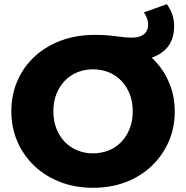

<svg xmlns="http://www.w3.org/2000/svg" viewBox="-20 -880 886 914"><path d="M423 14Q339 14 268 -13Q197 -40 144.5 -89.5Q92 -139 63 -205.5Q34 -272 34 -350Q34 -429 63 -495.5Q92 -562 145 -611Q198 -660 271 -687Q344 -714 431 -714Q486 -714 531 -707.5Q576 -701 610 -701Q644 -701 664.5 -716.5Q685 -732 685 -763Q685 -780 679 -795Q673 -810 665 -821L774 -860Q790 -839 799.5 -813Q809 -787 809 -755Q809 -674 753 -632Q697 -590 603 -590Q559 -590 519 -595Q479 -600 442 -605L666 -634Q710 -604 742.5 -561Q775 -518 793.5 -464.5Q812 -411 812 -350Q812 -271 782.5 -204.5Q753 -138 701 -89Q649 -40 578.5 -13Q508 14 423 14ZM423 -150Q463 -150 497.5 -164Q532 -178 557.5 -204.5Q583 -231 597.5 -268Q612 -305 612 -350Q612 -395 597.5 -432Q583 -469 557.5 -495.5Q532 -522 497.5 -536Q463 -550 423 -550Q383 -550 348.5 -536Q314 -522 288.5 -495.5Q263 -469 248.5 -432.5Q234 -396 234 -350Q234 -305 248.5 -268Q263 -231 288.5 -204.5Q314 -178 348.5 -164Q383 -150 423 -150Z"/></svg>

Font: Montserrat Thin ExtraBold
Style: Regular
Weight: 800
Version: Version 9.000